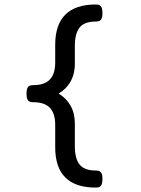

<svg xmlns="http://www.w3.org/2000/svg" viewBox="-20 -661 640 873"><path d="M131.3 -196.3Q113.3 -196.3 106.9 -205.1Q100.6 -214.8 100.6 -234.9Q100.6 -257.3 107.9 -266.1Q114.3 -273.9 131.3 -273.9Q182.6 -273.9 206.8 -299.6Q231 -325.2 231 -376V-457Q231 -549.3 277.6 -595Q324.2 -640.6 415 -640.6Q431.2 -640.6 437.5 -633.8Q445.8 -625.5 445.8 -601.6Q445.8 -579.6 438.5 -570.8Q432.1 -563 415 -563Q365.7 -563 343.8 -538.1Q320.3 -511.2 320.3 -451.2V-371.1Q320.3 -323.7 299.3 -287.6Q280.8 -256.3 246.6 -235.4Q282.2 -214.4 301.3 -179.7Q320.3 -145.5 320.3 -99.1V2.4Q320.3 61.5 342.8 88.4Q354.5 101.6 372.1 107.9Q389.6 114.3 415 114.3Q431.2 114.3 437.5 121.1Q445.8 129.4 445.8 152.8Q445.8 176.3 438 184.6Q431.2 191.9 415 191.9Q231 191.9 231 8.3V-94.2Q231 -145 206.8 -170.7Q182.6 -196.3 131.3 -196.3Z"/></svg>

Font: Courier Prime Medium
Style: Regular
Weight: 500
Designer: Alan Dague-Greene
Foundry: Quote-Unquote Apps
Version: Version 1.202